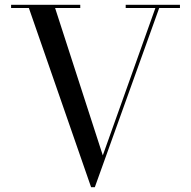

<svg xmlns="http://www.w3.org/2000/svg" viewBox="-20 -770 801 805"><path d="M411 -118.5 631.5 -736.5H507V-750H734.5V-736.5H647.5L377.5 15H362L101 -736.5H26.5V-750H316.5V-736.5H211Z"/></svg>

Font: Bodoni* 16
Style: Regular
Weight: 400
Version: Version 2.2